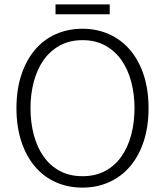

<svg xmlns="http://www.w3.org/2000/svg" viewBox="-20 -843 753 875"><path d="M233 -823H480V-778H233ZM356 -712Q422 -712 477.5 -687Q533 -662 573 -615Q613 -568 635 -501Q657 -434 657 -350Q657 -266 635 -199Q613 -132 573 -85Q533 -38 477.5 -13Q422 12 356 12Q289 12 233.5 -13Q178 -38 138.5 -85Q99 -132 77 -199Q55 -266 55 -350Q55 -434 77 -501Q99 -568 138.5 -615Q178 -662 233.5 -687Q289 -712 356 -712ZM119 -350Q119 -285 134 -228.5Q149 -172 178.5 -130Q208 -88 252.5 -64Q297 -40 356 -40Q415 -40 459.5 -64Q504 -88 533.5 -130Q563 -172 578 -228.5Q593 -285 593 -350Q593 -414 578 -470.5Q563 -527 533.5 -569Q504 -611 459.5 -635.5Q415 -660 356 -660Q297 -660 252.5 -635.5Q208 -611 178.5 -569Q149 -527 134 -470.5Q119 -414 119 -350Z"/></svg>

Font: Post Grotesk Light
Style: Light
Weight: 300
Version: Version 1.0